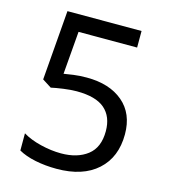

<svg xmlns="http://www.w3.org/2000/svg" viewBox="-108 -800 789 896"><g transform="rotate(15 286.0 -352.0)"><path d="M275 -438Q385 -438 450 -383Q515 -328 515 -228Q515 -117 444.5 -53.5Q374 10 248 10Q193 10 144.5 0Q96 -10 63 -29V-112Q99 -90 150.5 -77.5Q202 -65 249 -65Q328 -65 376.5 -102.5Q425 -140 425 -219Q425 -289 382 -326.5Q339 -364 246 -364Q218 -364 182 -359Q146 -354 124 -349L80 -377L107 -714H465V-634H182L165 -427Q182 -430 211 -434Q240 -438 275 -438Z"/></g></svg>

Font: Noto Sans Old Sogdian
Style: Regular
Weight: 400
Designer: Monotype Design Team
Foundry: Monotype Imaging Inc.
Version: Version 2.002; ttfautohint (v1.8.4.7-5d5b)